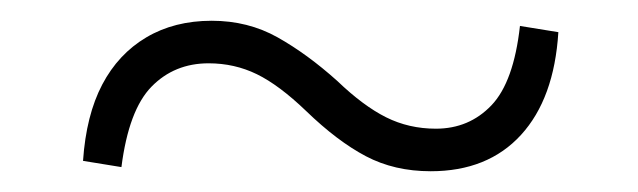

<svg xmlns="http://www.w3.org/2000/svg" viewBox="-20 -465 615 185"><path d="M305 -387Q330 -363 352 -352Q374 -341 400 -341Q432 -341 453.5 -363.5Q475 -386 481 -440L518 -434Q514 -370 482 -335Q450 -300 395 -300Q360 -300 332.5 -314.5Q305 -329 275 -358Q249 -383 227.5 -393.5Q206 -404 181 -404Q148 -404 126 -381.5Q104 -359 97 -304L60 -310Q63 -354 78.5 -383.5Q94 -413 121 -429Q148 -445 184 -445Q219 -445 247.5 -429Q276 -413 305 -387Z"/></svg>

Font: Noto Serif SC ExtraLight Light
Style: Regular
Weight: 300
Version: Version 2.002-H1;hotconv 1.1.0;makeotfexe 2.6.0